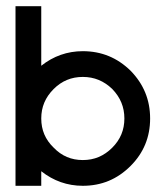

<svg xmlns="http://www.w3.org/2000/svg" viewBox="-20 -599 534 619"><path d="M30 0H113V-47C152 -16 197 0 247 0C307 0 358 -21 401 -64C443 -106 464 -157 464 -217C464 -277 443 -328 401 -371C358 -413 307 -434 247 -434C197 -434 152 -418 113 -387V-579H30ZM247 -83C210 -83 179 -96 153 -123C126 -149 113 -180 113 -217C113 -254 126 -285 153 -312C179 -338 210 -351 247 -351C284 -351 315 -338 342 -312C368 -285 381 -254 381 -217C381 -180 368 -149 342 -123C315 -96 284 -83 247 -83Z"/></svg>

Font: Kunika
Style: Regular
Weight: 400
Designer: Leo Kuroshita
Foundry: kurogedelic
Version: Version 1.000;PS 001.000;hotconv 1.0.88;makeotf.lib2.5.64775